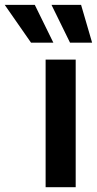

<svg xmlns="http://www.w3.org/2000/svg" viewBox="-130 -778 403 798"><path d="M59.6 -530.3H184.6V0H59.6ZM-110.4 -757.8H14.6L91.8 -600.6H-1ZM84 -757.8H207L252.9 -600.6H161.1Z"/></svg>

Font: Pretendard JP SemiBold
Style: Regular
Weight: 600
Designer: Base glyphs from Inter by Rasmus Andersson; Hangeul glyphs from Noto Sans CJK(Source Han Sans) by Jang Soo-young and Kan
Foundry: Kil Hyung-jin
Version: Version 1.309